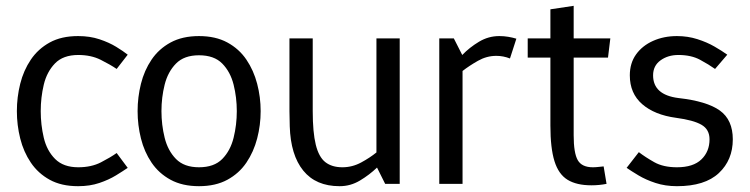

<svg xmlns="http://www.w3.org/2000/svg" viewBox="-20 -632 2577 660"><path d="M248 8Q191 8 151 -14Q111 -36 86 -73Q61 -110 49.5 -156Q38 -202 38 -250Q38 -298 49.5 -344Q61 -390 86 -427Q111 -464 151 -486Q191 -508 248 -508Q249 -508 249 -508Q289 -508 322 -497Q355 -486 379.5 -471Q404 -456 419 -444L381 -395Q359 -410 326 -426.5Q293 -443 249 -443Q197 -443 169 -414Q141 -385 130.5 -341Q120 -297 120 -250Q120 -203 130.5 -158.5Q141 -114 169.5 -85.5Q198 -57 249 -57Q294 -57 327 -74Q360 -91 381 -106L419 -55Q403 -44 378.5 -29Q354 -14 321.5 -3Q289 8 249 8Z M453 -250Q453 -298 464.5 -344Q476 -390 501 -427Q526 -464 566.5 -486Q607 -508 664 -508Q721 -508 761.5 -486Q802 -464 827 -427Q852 -390 864 -344Q876 -298 876 -250Q876 -202 864 -156Q852 -110 827 -73Q802 -36 761.5 -14Q721 8 664 8Q607 8 566.5 -14Q526 -36 501 -73Q476 -110 464.5 -156Q453 -202 453 -250ZM535 -250Q535 -203 546 -158.5Q557 -114 585 -85.5Q613 -57 664 -57Q716 -57 744 -85.5Q772 -114 783 -158.5Q794 -203 794 -250Q794 -297 783 -341Q772 -385 744 -413.5Q716 -442 664 -442Q613 -442 585 -413.5Q557 -385 546 -341Q535 -297 535 -250Z M1147 8Q1066 8 1022.5 -45.5Q979 -99 976 -198L975 -250V-500H1055V-250Q1055 -177 1065.5 -134.5Q1076 -92 1098.5 -74.5Q1121 -57 1157 -57Q1191 -57 1221.5 -73.5Q1252 -90 1274 -108V-500H1354V0H1304L1276 -56Q1250 -31 1217.5 -11.5Q1185 8 1148 8H1147Z M1733 -431Q1710 -440 1686 -440Q1653 -440 1623 -423Q1593 -406 1570 -388V0H1490V-500H1540L1569 -443Q1594 -469 1626.5 -488.5Q1659 -508 1696 -508H1697Q1712 -508 1727 -505.5Q1742 -503 1755 -499Z M2055 -60 2065 0Q2040 5 2013 5Q1962 5 1931 -14Q1900 -33 1886 -78Q1872 -123 1872 -200V-434H1794V-500H1872V-600L1952 -612V-500H2078L2070 -434H1952V-167Q1952 -106 1966 -81.5Q1980 -57 2018 -57Q2027 -57 2035.5 -58Q2044 -59 2055 -60Z M2134 -55 2176 -109Q2198 -92 2229 -74.5Q2260 -57 2307 -57Q2363 -57 2391 -84Q2419 -111 2419 -153Q2419 -187 2391.5 -203Q2364 -219 2304 -227Q2230 -237 2187.5 -274Q2145 -311 2145 -373Q2145 -415 2166.5 -445Q2188 -475 2225 -491.5Q2262 -508 2307 -508Q2344 -508 2377 -497.5Q2410 -487 2436 -472Q2462 -457 2480 -444L2438 -395Q2417 -410 2386.5 -426.5Q2356 -443 2312 -443Q2276 -443 2250.5 -424.5Q2225 -406 2225 -373Q2225 -306 2312 -295Q2410 -284 2454.5 -252Q2499 -220 2499 -153Q2499 -82 2451 -37Q2403 8 2307 8Q2267 8 2233.5 -3Q2200 -14 2175 -29Q2150 -44 2134 -55Z"/></svg>

Font: Epunda Sans
Style: Regular
Weight: 400
Designer: Simon Atzbach
Foundry: typofactur
Version: Version 2.204; ttfautohint (v1.8.4.7-5d5b)